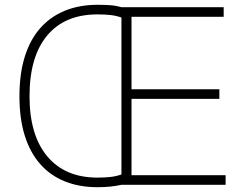

<svg xmlns="http://www.w3.org/2000/svg" viewBox="-20 -770 1022 800"><path d="M386 10Q310 10 249.5 -14.5Q189 -39 147 -87Q105 -135 83 -205.5Q61 -276 61 -369Q61 -462 83 -533Q105 -604 147 -652Q189 -700 249.5 -725Q310 -750 386 -750Q415 -750 438 -748.5Q461 -747 486 -740H912V-700H528V-398H894V-358H528V-40H920V0H486Q464 5 439 7.5Q414 10 386 10ZM386 -30Q414 -30 438.5 -32.5Q463 -35 486 -43V-697Q463 -705 439 -707.5Q415 -710 386 -710Q250 -710 176.5 -622Q103 -534 103 -369Q103 -207 177 -118.5Q251 -30 386 -30Z"/></svg>

Font: Encode Sans Wide
Style: Thin
Weight: 100
Designer: Pablo Impallari, Andres Torresi
Foundry: Pablo Impallari, Andres Torresi
Version: Version 1.000; ttfautohint (v1.00) -l 8 -r 50 -G 200 -x 14 -